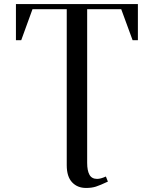

<svg xmlns="http://www.w3.org/2000/svg" viewBox="-20 -722 751 941"><path d="M58.1 -524.9V-702.1H655.8V-524.9H629.9L574.2 -676.8H407.2V76.2Q407.2 114.3 418.5 134.5Q429.7 154.8 456.1 154.8Q473.1 154.8 499 143.1L508.8 168Q470.7 186 450 192.6Q429.2 199.2 401.9 199.2Q359.4 199.2 333.3 171.4Q307.1 143.6 307.1 87.9V-676.8H139.2L84 -524.9Z"/></svg>

Font: Dihjauti S
Style: Bold
Weight: 700
Designer: T. Christopher White
Version: Version 3.0.0